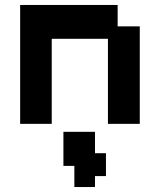

<svg xmlns="http://www.w3.org/2000/svg" viewBox="-20 -487 643 772"><path d="M61 11V-467H453V-381H542V11H414V-331H188V11ZM279 265V201V200V180H235V43H362V129H406V221H362V265Z"/></svg>

Font: Pixelify Sans
Style: Bold
Weight: 700
Designer: Stefie Justprince
Foundry: Typecalism Foundryline
Version: Version 1.000